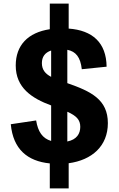

<svg xmlns="http://www.w3.org/2000/svg" viewBox="-20 -899 660 1068"><path d="M435 -514 573 -528C571.5 -662 494 -730.5 362 -740V-879H257V-736.5C135.5 -718 67.5 -647.5 67.5 -534.5C67.5 -411 157 -352 264.5 -312.5V-115C216 -129 191 -167 181 -229L40 -208C53 -68.5 133 -2.5 257 10V149H362V9C491.5 -8.5 580 -86.5 580 -214C580 -345 487 -390.5 354.5 -436.5V-622C402 -612.5 427.5 -581 435 -514ZM213 -548C213 -582 229.5 -606.5 264.5 -618V-471.5C232 -488.5 213 -511 213 -548ZM354.5 -112V-277.5C405.5 -254.5 426.5 -232.5 426.5 -193.5C426.5 -155.5 407 -122.5 354.5 -112Z"/></svg>

Font: Monaspace Neon
Style: Bold
Weight: 700
Designer: Riley Cran & the Lettermatic Team
Foundry: Lettermatic
Version: Version 1.200 (Monaspace Neon)